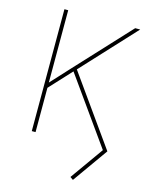

<svg xmlns="http://www.w3.org/2000/svg" viewBox="-136 -813 861 1107"><g transform="rotate(15 294.5 -259.0)"><path d="M127.9 -261.7 120.6 -285.2Q149.9 -316.9 176.8 -345.9Q203.6 -375 230.5 -404.3Q257.3 -433.6 286.6 -464.8L530.3 -727.5H560.1L260.7 -404.3L254.9 -398.9ZM107.9 0V-727.5H130.4V-468.8V-289.1V-273.4V0ZM409.7 210.4 391.6 197.8 532.2 0 245.1 -403.3 263.2 -416 559.1 0Z"/></g></svg>

Font: Inter 17pt Thin
Style: Regular
Weight: 250
Version: Version 4.001;git-66647c0bb